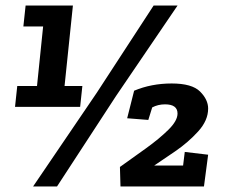

<svg xmlns="http://www.w3.org/2000/svg" viewBox="-20 -670 808 690"><path d="M618 -650 397 -325 185 0H99L328 -337L532 -650ZM42 -361H113L135 -575H64L72 -650H242L212 -361H276L268 -286H34ZM513 -239 437 -245 462 -344Q524 -370 597 -370Q670 -370 699 -341Q728 -312 728 -280Q728 -237 692 -197.5Q656 -158 610 -126.5Q564 -95 534 -75H638L644 -124L728 -114L713 0H413L411 -70Q456 -102 504 -136.5Q552 -171 585 -203.5Q618 -236 618 -262Q618 -295 573 -295Q548 -295 527 -284Z"/></svg>

Font: Zilla Slab
Style: Bold Italic
Weight: 700
Italic angle: -6°
Designer: Typotheque.com
Foundry: Typotheque type foundry
Version: Version 1.1; 2017; ttfautohint (v1.6)